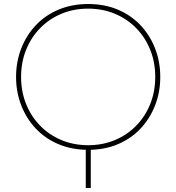

<svg xmlns="http://www.w3.org/2000/svg" viewBox="-20 -733 878 956"><path d="M407 203V0H432V203ZM419 13Q338 13 271.5 -15Q205 -43 158 -93Q111 -143 85.5 -209Q60 -275 60 -350Q60 -425 85.5 -491Q111 -557 158 -607Q205 -657 271.5 -685Q338 -713 419 -713Q501 -713 567 -685Q633 -657 680 -607Q727 -557 752.5 -491Q778 -425 778 -350Q778 -275 752.5 -209Q727 -143 680 -93Q633 -43 567 -15Q501 13 419 13ZM419 -10Q491 -10 552 -35.5Q613 -61 658 -107Q703 -153 728 -215Q753 -277 753 -350Q753 -423 728 -485Q703 -547 658 -593Q613 -639 552 -664.5Q491 -690 419 -690Q347 -690 286 -664.5Q225 -639 180 -593Q135 -547 110 -485Q85 -423 85 -350Q85 -277 110 -215Q135 -153 180 -107Q225 -61 286 -35.5Q347 -10 419 -10Z"/></svg>

Font: MuseoModerno Thin Thin
Style: Regular
Weight: 250
Version: Version 1.003